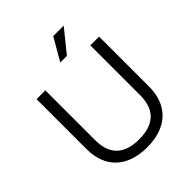

<svg xmlns="http://www.w3.org/2000/svg" viewBox="-249 -1061 1223 1223"><g transform="rotate(-45 362.5 -449.5)"><path d="M362.3 12.7C534.2 12.7 644 -79.6 644 -253.4V-703.1H564.9V-253.4C564.9 -138.2 509.8 -59.6 362.3 -59.6C214.8 -59.6 159.7 -138.2 159.7 -253.4V-703.1H80.6V-253.4C80.6 -79.6 190.4 12.7 362.3 12.7ZM352.1 -761.2H412.1L534.2 -912.1H439.9Z"/></g></svg>

Font: Faust Sans
Style: Regular
Weight: 400
Designer: Andreas Faust
Version: Version 1.003;Glyphs 3.1.2 (3151)